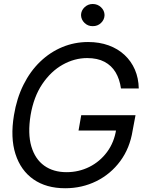

<svg xmlns="http://www.w3.org/2000/svg" viewBox="-20 -952 736 981"><path d="M313 9.8Q216.3 9.8 151.1 -35.6Q85.9 -81.1 59.1 -164.8Q32.2 -248.5 51.3 -363.3Q65.4 -449.7 99.9 -518.8Q134.3 -587.9 185.1 -636.7Q235.8 -685.5 298.3 -711.4Q360.8 -737.3 430.2 -737.3Q487.8 -737.3 534.9 -720.2Q582 -703.1 616.2 -671.4Q650.4 -639.6 669.2 -596.2Q688 -552.7 689 -500H598.1Q591.3 -547.9 570.6 -582.5Q549.8 -617.2 513.9 -636.2Q478 -655.3 425.3 -655.3Q360.8 -655.3 300.5 -621.6Q240.2 -587.9 196.3 -522.9Q152.3 -458 136.2 -363.3Q121.1 -269 140.1 -204.1Q159.2 -139.2 205.8 -105.7Q252.4 -72.3 319.8 -72.3Q382.3 -72.3 436.3 -99.1Q490.2 -126 526.9 -175.3Q563.5 -224.6 573.7 -291L600.1 -285.2H381.3L395 -363.3H672.4L657.7 -285.2Q643.6 -195.3 594.5 -128.9Q545.4 -62.5 472.4 -26.4Q399.4 9.8 313 9.8ZM453.6 -818.4Q429.7 -817.9 412.1 -834.7Q394.5 -851.6 394 -875Q394.5 -898.4 412.1 -915Q429.7 -931.6 453.6 -931.6Q478.5 -931.6 496.1 -915Q513.7 -898.4 514.2 -875Q513.7 -851.6 496.1 -834.7Q478.5 -817.9 453.6 -818.4Z"/></svg>

Font: Inter Tight
Style: Italic
Weight: 400
Italic angle: -9.39999°
Designer: Rasmus Andersson
Foundry: rsms
Version: Version 3.002